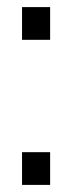

<svg xmlns="http://www.w3.org/2000/svg" viewBox="-20 -520 203 540"><path d="M42 0V-92H121V0ZM42 -408V-500H121V-408Z"/></svg>

Font: Pathway Gothic One
Style: Regular
Weight: 400
Version: Version 1.003; ttfautohint (v1.8.4.7-5d5b);gftools[0.9.26]